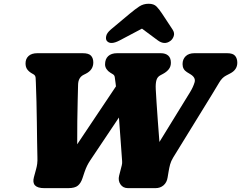

<svg xmlns="http://www.w3.org/2000/svg" viewBox="-20 -976 1251 996"><path d="M927 -643.5Q927 -668.5 943 -684.2Q959 -700 988.5 -700H1158.5Q1188.5 -700 1199.8 -686.2Q1211 -672.5 1211 -650.5Q1211 -614 1174 -595L1152 -583.5Q1132 -573 1117.5 -548.5Q1103 -524 1079.5 -485.5L878.5 -159Q867 -140 862.5 -123.2Q858 -106.5 854.5 -85.5L849.5 -55.5Q845.5 -29.5 828.5 -14.8Q811.5 0 786.5 0H644.5Q618 0 604.8 -19.8Q591.5 -39.5 598 -65L606.5 -98Q609 -108 611.8 -118.8Q614.5 -129.5 613.5 -140Q610 -184.5 606 -243.8Q602 -303 597 -366.5L448 -144Q439 -130.5 432 -116.5Q425 -102.5 418.5 -83.5L408 -52Q400 -27 384.5 -13.5Q369 0 333 0H210Q140.5 0 156 -57L167 -97.5Q171 -111.5 173 -126.5Q175 -141.5 174 -164.5Q173 -193 172.5 -239.2Q172 -285.5 171.2 -340Q170.5 -394.5 169.2 -448.8Q168 -503 166 -548Q165.5 -559.5 164.8 -572.2Q164 -585 153 -591L145 -595.5Q129.5 -604.5 121 -616.5Q112.5 -628.5 112.5 -647.5Q112.5 -671 128.2 -685.5Q144 -700 174 -700H409Q440.5 -700 452.2 -687Q464 -674 464 -652Q464 -613.5 426 -594L414 -588Q385.5 -574 385 -535.5Q384 -505 383 -455.2Q382 -405.5 381 -346.2Q380 -287 380.5 -227.5L581.5 -528Q580.5 -537 579.5 -545Q577 -567 575.2 -576.5Q573.5 -586 566 -590.5L551.5 -599.5Q540 -606.5 532.5 -617.8Q525 -629 525 -642Q525 -669.5 541.2 -684.8Q557.5 -700 587.5 -700H814Q838.5 -700 852.5 -687.8Q866.5 -675.5 866.5 -650.5Q866.5 -630.5 855.2 -616.5Q844 -602.5 825 -592.5L812 -585.5Q796.5 -577.5 791.5 -560Q786.5 -542.5 788 -513Q789 -489.5 792 -445.5Q795 -401.5 798.8 -347.5Q802.5 -293.5 807 -239.5L966 -498Q982.5 -525 989.5 -549.2Q996.5 -573.5 967.5 -591L949.5 -602Q927 -616 927 -643.5ZM602 -767Q553.5 -741 534.5 -763.5Q527.5 -772 530.8 -788.5Q534 -805 555 -823L653 -905Q680.5 -928 702 -942.2Q723.5 -956.5 751 -956.5Q778 -956.5 792 -942.2Q806 -928 821 -905L875 -823Q887 -805 881.2 -788.5Q875.5 -772 863.5 -763.5Q833 -741 798 -767L716.5 -827.5Z"/></svg>

Font: Fraunces 9pt SuperSoft Black
Style: Italic
Weight: 900
Italic angle: -16°
Version: Version 1.000;[0bf87f6ff]